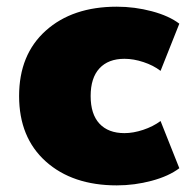

<svg xmlns="http://www.w3.org/2000/svg" viewBox="-20 -542 580 574"><path d="M329.1 12.2Q196.8 12.2 116.9 -59.3Q37.1 -130.9 37.1 -254.9Q37.1 -378.9 116.9 -450.4Q196.8 -522 329.1 -522Q382.8 -522 434.1 -508.3Q485.4 -494.6 516.1 -471.2L460 -330.1Q438.5 -346.7 408.9 -356.4Q379.4 -366.2 352.1 -366.2Q303.7 -366.2 277.3 -337.6Q251 -309.1 251 -254.9Q251 -200.7 277.3 -172.4Q303.7 -144 352.1 -144Q378.4 -144 408 -153.8Q437.5 -163.6 460 -180.2L516.1 -39.1Q484.4 -15.1 433.3 -1.5Q382.3 12.2 329.1 12.2Z"/></svg>

Font: Mulish ExtraBlack
Style: Regular
Weight: 1000
Designer: Vernon Adams
Foundry: Vernon Adams
Version: Version 3.603; ttfautohint (v1.8.3)